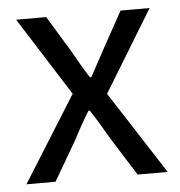

<svg xmlns="http://www.w3.org/2000/svg" viewBox="-42 -526 530 566"><g transform="rotate(-5 223.0 -243.0)"><path d="M14 0 173 -254 26 -486H115L180 -379Q191 -359 203 -338.5Q215 -318 228 -298H232Q243 -318 254 -338.5Q265 -359 276 -379L335 -486H421L274 -245L432 0H343L272 -113Q259 -135 246 -157Q233 -179 219 -200H215Q202 -179 190 -157.5Q178 -136 166 -113L100 0Z"/></g></svg>

Font: Pinyin1712
Style: Regular
Weight: 400
Version: Version 1